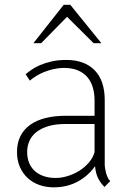

<svg xmlns="http://www.w3.org/2000/svg" viewBox="-20 -781 565 811"><path d="M215.3 -29.3Q239.3 -29.3 265.1 -37.1Q291 -44.9 314 -59.1Q336.9 -73.2 354.5 -93.3Q372.1 -113.3 379.4 -138.2V-257.3H257.3Q213.9 -257.3 183.1 -247.8Q152.3 -238.3 132.6 -222.2Q112.8 -206.1 103.8 -184.6Q94.7 -163.1 94.7 -139.2Q94.7 -114.7 102.5 -94.5Q110.4 -74.2 125.7 -59.8Q141.1 -45.4 163.6 -37.4Q186 -29.3 215.3 -29.3ZM421.4 8.8Q405.8 -6.8 395.3 -26.4Q384.8 -45.9 381.3 -79.1Q353.5 -38.6 308.6 -14.2Q263.7 10.3 206.5 10.3Q174.8 10.3 146.7 0.5Q118.7 -9.3 97.7 -28.3Q76.7 -47.4 64.2 -75.2Q51.8 -103 51.8 -139.2Q51.8 -176.8 65.9 -205.3Q80.1 -233.9 106.7 -253.2Q133.3 -272.5 171.4 -282.2Q209.5 -292 257.3 -292H379.4V-357.9Q379.4 -386.2 372.1 -411.4Q364.7 -436.5 349.1 -455.1Q333.5 -473.6 308.1 -484.1Q282.7 -494.6 247.1 -494.1Q226.1 -493.7 205.8 -489Q185.5 -484.4 167.2 -477.1Q148.9 -469.7 133.3 -460.2Q117.7 -450.7 106 -440.4L88.4 -467.3Q98.6 -476.1 113.5 -486.6Q128.4 -497.1 149.4 -506.1Q170.4 -515.1 198 -521.5Q225.6 -527.8 260.3 -527.8Q336.9 -527.8 379.6 -484.4Q422.4 -440.9 422.4 -357.9V-83.5Q422.4 -79.6 423.6 -71Q424.8 -62.5 427.5 -52.2Q430.2 -42 434.6 -32.2Q439 -22.5 445.8 -16.1ZM408.2 -598.6H375.5L263.2 -710L153.8 -598.6H121.1L249 -760.7H276.9Z"/></svg>

Font: Ufes Sans Thin
Style: Regular
Weight: 100
Designer: Ricardo Esteves & Thais Bronze
Foundry: ProDesignUfes - Ricardo Esteves, Thais Bronze (This is a derivative work, based on Roboto family, by Christian Robertson
Version: Version 2.0